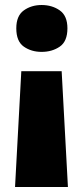

<svg xmlns="http://www.w3.org/2000/svg" viewBox="-20 -583 330 766"><path d="M65 -299H226L251 163H40ZM249 -470Q249 -418 218.5 -397Q188 -376 146 -376Q105 -376 75 -397Q45 -418 45 -470Q45 -520 75 -541.5Q105 -563 146 -563Q188 -563 218.5 -541.5Q249 -520 249 -470Z"/></svg>

Font: Noto Sans Cham Black
Style: Regular
Weight: 900
Version: Version 2.002